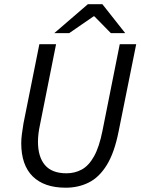

<svg xmlns="http://www.w3.org/2000/svg" viewBox="-20 -862 656 894"><path d="M285.8 12Q185.9 12 132.4 -40.6Q78.9 -93.3 78.9 -195.3Q78.9 -216.6 82.2 -239.9Q85.4 -263.1 89.4 -287.8L163.3 -656.3H241.1L166.2 -281Q161.4 -258.9 159.1 -239.5Q156.8 -220.1 156.8 -202.1Q156.8 -131.8 189.3 -93.4Q221.8 -55.1 289.8 -55.1Q328.3 -55.1 360.7 -72.6Q393.2 -90.2 417.6 -133.7Q442.1 -177.1 457.3 -253.9L537.6 -656.3H614.2L532.5 -250.9Q512.9 -151.6 477.6 -94.2Q442.3 -36.7 393.8 -12.4Q345.4 12 285.8 12ZM232.6 -707.6 389 -842.3H456.8L563.1 -707.6H496.3L419.6 -785.8H415.6L302 -707.6Z"/></svg>

Font: Source Sans 3 VF
Style: Italic
Weight: 200
Italic angle: -11°
Designer: Paul D. Hunt
Foundry: Adobe Systems Incorporated
Version: Version 3.042;hotconv 1.0.118;makeotfexe 2.5.65603